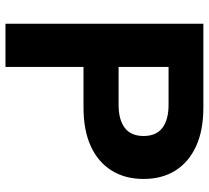

<svg xmlns="http://www.w3.org/2000/svg" viewBox="-50 -694 745 684"><g transform="rotate(90 322.0 -352.5)"><path d="M65 0V-705H363Q445 -705 501.5 -679Q558 -653 588 -605.5Q618 -558 618 -492Q618 -426 588 -378Q558 -330 501.5 -304Q445 -278 363 -278H178V-403H354Q407 -403 436 -425Q465 -447 465 -492Q465 -537 436 -559Q407 -581 354 -581H183L219 -616V0Z"/></g></svg>

Font: TikTok Sans 24pt
Style: Bold
Weight: 700
Version: Version 4.000